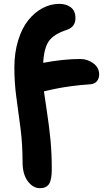

<svg xmlns="http://www.w3.org/2000/svg" viewBox="-20 -757 554 1005"><path d="M189 228Q152.3 228 125.2 191.2Q98.1 154.3 98.1 91.8Q98.1 -2 87.4 -85Q76.7 -168 65.9 -245.4Q55.2 -322.8 55.2 -403.8Q55.2 -480.5 74.7 -544.4Q94.2 -608.4 127 -649.9Q159.7 -691.4 202.1 -714.1Q244.6 -736.8 291 -736.8Q326.7 -736.8 350.8 -718.5Q375 -700.2 375 -662.1Q375 -616.7 331.1 -601.1Q261.2 -578.6 235.6 -541.5Q210 -504.4 206.1 -428.2Q313.5 -448.2 400.9 -448.2Q437.5 -448.2 468.3 -425.8Q499 -403.3 499 -367.2Q499 -346.7 487.5 -332.3Q476.1 -317.9 454.1 -315.9Q425.8 -314 400.1 -311.5Q374.5 -309.1 352.5 -305.9Q330.6 -302.7 314.7 -300.3Q298.8 -297.9 280.3 -294.2Q261.7 -290.5 253.7 -288.8Q245.6 -287.1 229 -283.2Q212.4 -279.3 210 -278.8Q212.9 -255.9 225.3 -174.8Q237.8 -93.8 244.4 -23.2Q251 47.4 251 128.9Q251 185.5 236.3 206.8Q221.7 228 189 228Z"/></svg>

Font: Shantell Sans Irregular Bouncy
Style: Bold
Weight: 700
Designer: Stephen Nixon, Anya Danilova, Shantell Martin
Foundry: Arrow Type
Version: Version 1.006;[9816181b4]